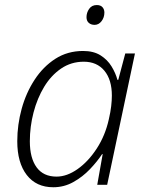

<svg xmlns="http://www.w3.org/2000/svg" viewBox="-20 -747 595 776"><path d="M195.3 9.8Q126.5 9.8 88.1 -39.8Q49.8 -89.4 49.8 -176.3Q49.8 -242.7 67.6 -307.4Q85.4 -372.1 119.9 -424.8Q154.3 -477.5 203.6 -509.3Q252.9 -541 315.9 -541Q358.4 -541 386.5 -523.2Q414.6 -505.4 430.9 -478.5Q447.3 -451.7 454.6 -424.3H458L486.3 -530.8H525.4L413.1 0H373L395 -124H392.6Q373 -94.2 343.5 -63.2Q314 -32.2 276.4 -11.2Q238.8 9.8 195.3 9.8ZM208.5 -33.2Q250.5 -33.2 293.7 -63.7Q336.9 -94.2 371.1 -146.7Q405.3 -199.2 419.9 -265.1Q426.8 -294.9 429.4 -317.9Q432.1 -340.8 432.1 -360.4Q432.1 -424.8 401.9 -461.2Q371.6 -497.6 318.8 -497.6Q267.6 -497.6 227.1 -470Q186.5 -442.4 158.4 -396Q130.4 -349.6 115.5 -292.2Q100.6 -234.9 100.6 -175.8Q100.6 -108.4 127.9 -70.8Q155.3 -33.2 208.5 -33.2ZM362.3 -646.5Q348.1 -646.5 338.9 -654.5Q329.6 -662.6 329.6 -677.7Q329.6 -695.8 340.3 -711.2Q351.1 -726.6 371.1 -726.6Q386.7 -726.6 394.3 -717.8Q401.9 -709 401.9 -696.3Q401.9 -676.3 390.4 -661.4Q378.9 -646.5 362.3 -646.5Z"/></svg>

Font: Open Sans Light
Style: Italic
Weight: 300
Italic angle: -12°
Designer: Monotype Design Team
Foundry: Monotype Imaging Inc.
Version: Version 3.003; ttfautohint (v1.8.4)